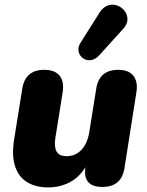

<svg xmlns="http://www.w3.org/2000/svg" viewBox="-20 -805 641 836"><path d="M189 11Q137 11 99.5 -11Q62 -33 46 -80Q30 -127 42 -201L77 -419Q90 -501 173 -501Q218 -501 239 -476Q260 -451 253 -404L221 -204Q215 -165 226.5 -145Q238 -125 270 -125Q309 -125 335 -153Q361 -181 369 -231L399 -419Q412 -501 495 -501Q540 -501 560.5 -475.5Q581 -450 574 -404L522 -73Q509 9 426 9Q339 9 352 -77Q324 -32 282 -10.5Q240 11 189 11ZM411 -563Q394 -545 374.5 -543Q355 -541 340.5 -552Q326 -563 322 -581.5Q318 -600 332 -621L414 -751Q430 -775 450.5 -781.5Q471 -788 490.5 -781Q510 -774 522.5 -757.5Q535 -741 535 -720.5Q535 -700 516 -679Z"/></svg>

Font: Nunito Black
Style: Italic
Weight: 900
Italic angle: -9°
Designer: Vernon Adams
Foundry: Vernon Adams
Version: Version 3.601; ttfautohint (v1.8.2.53-6de2)